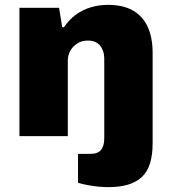

<svg xmlns="http://www.w3.org/2000/svg" viewBox="-20 -560 707 790"><path d="M425 210Q409 210 386 208Q363 206 340 201.5Q317 197 301 192V73H353Q383 73 396 56.5Q409 40 409 9V-318Q409 -335 404.5 -348.5Q400 -362 392 -372Q384 -382 371.5 -387.5Q359 -393 342 -393Q317 -393 298.5 -381.5Q280 -370 269.5 -351.5Q259 -333 259 -310V0H60V-528H223L236 -448H243Q264 -479 292 -499.5Q320 -520 354 -530Q388 -540 424 -540Q487 -540 527.5 -516.5Q568 -493 588 -449Q608 -405 608 -342V29Q608 77 597.5 111.5Q587 146 564.5 167.5Q542 189 507.5 199.5Q473 210 425 210Z"/></svg>

Font: Archivo SemiBold Black
Style: Regular
Weight: 900
Version: Version 2.001